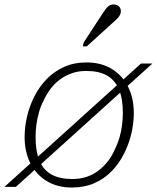

<svg xmlns="http://www.w3.org/2000/svg" viewBox="-56 -826 701 858"><path d="M267 -26Q303 -26 332 -36Q361 -46 384.5 -64Q408 -82 426.5 -106Q445 -130 457 -158Q470 -184 478 -211.5Q486 -239 489.5 -267.5Q493 -296 493 -321Q493 -385 475.5 -426.5Q458 -468 422 -488.5Q386 -509 329 -509Q294 -509 264.5 -498.5Q235 -488 211.5 -470.5Q188 -453 170 -429Q152 -405 139 -377Q126 -352 118 -323.5Q110 -295 106.5 -267.5Q103 -240 103 -213Q103 -149 120.5 -107.5Q138 -66 174.5 -46Q211 -26 267 -26ZM-36 9 574 -542H625L15 9ZM54 -213Q54 -259 65 -306Q76 -353 98 -396Q120 -439 153 -473Q186 -507 230.5 -527Q275 -547 331 -547Q396 -547 443.5 -518Q491 -489 516.5 -438Q542 -387 542 -321Q542 -276 531 -229Q520 -182 498 -138.5Q476 -95 443 -61Q410 -27 365.5 -7.5Q321 12 265 12Q200 12 152.5 -17Q105 -46 79.5 -97Q54 -148 54 -213ZM398 -759Q408 -774 415.5 -784.5Q423 -795 431.5 -800.5Q440 -806 452 -806Q467 -806 475.5 -797.5Q484 -789 484 -777Q484 -766 478.5 -756.5Q473 -747 463 -738Q453 -729 441 -718L332 -619H314L318 -636Z"/></svg>

Font: Roboto Serif 20pt Thin
Style: Italic
Weight: 250
Italic angle: -10°
Version: Version 1.007